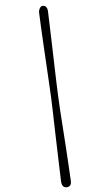

<svg xmlns="http://www.w3.org/2000/svg" viewBox="-66 -858 569 1121"><g transform="rotate(5 218.0 -297.0)"><path d="M233 -290.7Q240.7 -255.9 250.7 -206.4Q260.7 -156.8 272.3 -100.9Q284 -44.9 295.4 10.5Q306.7 66 317 114.6Q327.2 163.1 334.4 196.4Q343.8 230.3 371.4 223.6Q398.6 216.4 389.5 181.5Q380.7 143.7 368.8 93.5Q357 43.3 343.6 -11.8Q330.1 -66.9 316.6 -121Q303.1 -175 291.7 -222.2Q280.3 -269.3 273.1 -302.6Q265.5 -335.8 255.7 -383.1Q245.8 -430.4 234.5 -485.1Q223.2 -539.8 211.7 -595.5Q200.1 -651.2 189.6 -701.5Q179.1 -751.9 170.9 -790.2Q162.6 -824.5 135.7 -818.3Q126.4 -816 121.8 -802.4Q117.2 -788.9 120.6 -774.6Q127.7 -741.3 138.7 -693.5Q149.7 -645.6 162.6 -590.5Q175.6 -535.5 188.7 -479.9Q201.7 -424.4 213.3 -375.2Q225 -326 233 -290.7Z"/></g></svg>

Font: Fraunces 9pt SuperSoft Light
Style: Italic
Weight: 300
Italic angle: -16°
Version: Version 1.000;[b76b70a41]